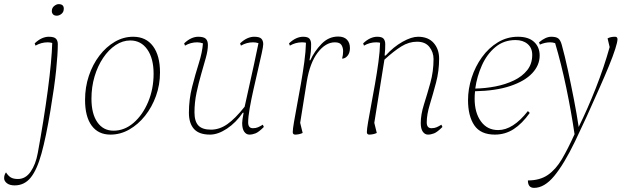

<svg xmlns="http://www.w3.org/2000/svg" viewBox="-103 -640 3011 930"><path d="M-32 258Q-56 258 -69.5 247.5Q-83 237 -83 223Q-83 207 -74 195Q-63 212 -50.5 219.5Q-38 227 -16 227Q21 227 45.5 191.5Q70 156 80 101Q94 25 106.5 -53Q119 -131 128.5 -202.5Q138 -274 143.5 -333.5Q149 -393 150 -432Q139 -435 128 -435Q112 -435 97.5 -431Q83 -427 69 -419L65 -430Q83 -447 100 -454.5Q117 -462 133 -462Q159 -462 168 -452.5Q177 -443 177 -426Q177 -380 169 -301Q161 -222 141 -103Q120 24 98 103.5Q76 183 45.5 220.5Q15 258 -32 258ZM172 -564Q160 -564 154 -570.5Q148 -577 148 -586Q148 -602 159.5 -611Q171 -620 181 -620Q206 -620 206 -598Q206 -582 195 -573Q184 -564 172 -564Z M432 12Q373 12 341 -31.5Q309 -75 309 -156Q309 -218 327.5 -273Q346 -328 378.5 -370.5Q411 -413 453 -437.5Q495 -462 542 -462Q604 -462 638 -416.5Q672 -371 672 -289Q672 -229 652.5 -175Q633 -121 599.5 -79Q566 -37 523 -12.5Q480 12 432 12ZM447 -7Q500 -7 544 -45Q588 -83 614.5 -146Q641 -209 641 -283Q641 -357 610.5 -400.5Q580 -444 528 -444Q491 -444 457 -421.5Q423 -399 396.5 -359.5Q370 -320 355 -269.5Q340 -219 340 -162Q340 -89 368.5 -48Q397 -7 447 -7Z M914 12Q861 12 836.5 -15.5Q812 -43 812 -94Q812 -158 827.5 -219Q843 -280 860 -333.5Q877 -387 880 -430Q866 -435 852 -435Q836 -435 821.5 -431Q807 -427 793 -419L789 -430Q807 -447 824 -454.5Q841 -462 857 -462Q884 -462 894 -452Q904 -442 904 -422Q904 -396 894 -360Q884 -324 871.5 -281Q859 -238 849 -191Q839 -144 839 -96Q839 -52 858 -32Q877 -12 919 -12Q960 -12 998 -38.5Q1036 -65 1082 -123Q1091 -165 1103 -218Q1115 -271 1127 -326.5Q1139 -382 1149 -431Q1136 -435 1123 -435Q1107 -435 1092.5 -431Q1078 -427 1064 -419L1060 -430Q1078 -447 1095 -454.5Q1112 -462 1128 -462Q1154 -462 1163 -452.5Q1172 -443 1172 -426Q1172 -415 1164.5 -381Q1157 -347 1146.5 -301.5Q1136 -256 1125 -207.5Q1114 -159 1106.5 -116Q1099 -73 1099 -47Q1099 -19 1122 -19Q1136 -19 1146.5 -23.5Q1157 -28 1170 -36L1175 -25Q1150 0 1134.5 6Q1119 12 1105 12Q1090 12 1080 -2Q1070 -16 1070 -44Q1070 -57 1077 -94H1073Q1040 -46 996.5 -17Q953 12 914 12Z M1327 12Q1315 12 1315 0Q1315 -14 1321 -49Q1327 -84 1336 -132Q1345 -180 1354.5 -234Q1364 -288 1371 -339.5Q1378 -391 1379 -433Q1370 -435 1360 -435Q1344 -435 1329.5 -431Q1315 -427 1301 -419L1297 -430Q1315 -447 1332 -454.5Q1349 -462 1365 -462Q1388 -462 1396 -452.5Q1404 -443 1404 -426Q1404 -405 1402.5 -389.5Q1401 -374 1396 -348H1400Q1420 -392 1454.5 -427.5Q1489 -463 1535 -463Q1563 -463 1577.5 -448Q1592 -433 1592 -407Q1592 -384 1580.5 -370Q1569 -356 1554 -356Q1559 -374 1559 -392Q1559 -409 1551 -422Q1543 -435 1519 -435Q1474 -435 1436 -385.5Q1398 -336 1383 -245L1351 -45L1363 4Q1355 8 1345 10Q1335 12 1327 12Z M1686 12Q1674 12 1674 0Q1674 -14 1680 -49Q1686 -84 1695 -132Q1704 -180 1713.5 -234Q1723 -288 1730 -339.5Q1737 -391 1738 -433Q1729 -435 1719 -435Q1703 -435 1688.5 -431Q1674 -427 1660 -419L1656 -430Q1674 -447 1691 -454.5Q1708 -462 1724 -462Q1747 -462 1755 -452.5Q1763 -443 1763 -426Q1763 -411 1762.5 -401Q1762 -391 1760 -371H1765Q1803 -413 1846.5 -437.5Q1890 -462 1922 -462Q1971 -462 1997.5 -432Q2024 -402 2024 -356Q2024 -296 2009 -239.5Q1994 -183 1979 -134Q1964 -85 1964 -47Q1964 -19 1987 -19Q2001 -19 2011.5 -23.5Q2022 -28 2035 -36L2040 -25Q2015 0 1999.5 6Q1984 12 1970 12Q1955 12 1945 -2Q1935 -16 1935 -44Q1935 -85 1950.5 -134Q1966 -183 1981.5 -238.5Q1997 -294 1997 -354Q1997 -387 1977 -412.5Q1957 -438 1917 -438Q1878 -438 1841.5 -415.5Q1805 -393 1759 -351L1710 -45L1722 4Q1714 8 1704 10Q1694 12 1686 12Z M2294 12Q2225 12 2194.5 -33Q2164 -78 2164 -155Q2164 -209 2181.5 -263.5Q2199 -318 2231.5 -363Q2264 -408 2308.5 -435Q2353 -462 2406 -462Q2457 -462 2484 -437Q2511 -412 2511 -371Q2511 -324 2475 -285.5Q2439 -247 2369 -223.5Q2299 -200 2198 -198Q2196 -180 2196 -162Q2196 -94 2226.5 -52Q2257 -10 2310 -10Q2382 -10 2454 -102L2463 -93Q2426 -41 2385 -14.5Q2344 12 2294 12ZM2394 -446Q2337 -446 2296 -411.5Q2255 -377 2231 -323Q2207 -269 2199 -211Q2249 -212 2297.5 -221.5Q2346 -231 2386.5 -250.5Q2427 -270 2451 -300.5Q2475 -331 2475 -374Q2475 -408 2452.5 -427Q2430 -446 2394 -446Z M2484 270Q2454 270 2454 234Q2512 234 2550.5 207.5Q2589 181 2618.5 131Q2648 81 2680 10Q2664 -99 2640 -214.5Q2616 -330 2586 -431Q2574 -435 2562 -435Q2537 -435 2512 -424L2508 -435Q2540 -462 2567 -462Q2591 -462 2601.5 -453.5Q2612 -445 2618 -423Q2633 -369 2648 -299.5Q2663 -230 2677 -158Q2691 -86 2700 -25Q2743 -112 2783 -213.5Q2823 -315 2850 -412L2840 -454Q2854 -462 2876 -462Q2888 -462 2888 -450Q2888 -437 2877 -402.5Q2866 -368 2846.5 -320.5Q2827 -273 2803 -219Q2735 -64 2682 45.5Q2629 155 2581.5 212.5Q2534 270 2484 270Z"/></svg>

Font: Petrona Thin
Style: Italic
Weight: 100
Italic angle: -9°
Designer: Ringo R. Seeber
Foundry: Ringo R. Seeber
Version: Version 2.001; ttfautohint (v1.8.3)